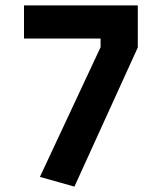

<svg xmlns="http://www.w3.org/2000/svg" viewBox="-20 -680 600 712"><path d="M256 12 128 -24 353 -505V-537H69V-660H491V-504Z"/></svg>

Font: Titillium Web SemiBold
Style: Regular
Weight: 600
Designer: Mohamed Gaber, Accademia di Belle Arti di Urbino
Foundry: Kief Type Foundry, Accademia di Belle Arti di Urbino
Version: Version 3.000; ttfautohint (v1.8.4)